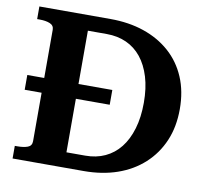

<svg xmlns="http://www.w3.org/2000/svg" viewBox="-79 -797 950 883"><g transform="rotate(10 396.0 -355.0)"><path d="M35 -390H432V-321H35ZM35 -651V-710H367Q453 -710 523.5 -686Q594 -662 645.5 -616.5Q697 -571 725 -505.5Q753 -440 753 -357Q753 -274 725 -208.5Q697 -143 645.5 -96Q594 -49 523.5 -24.5Q453 0 367 0H35V-59H47Q76 -59 95 -66Q114 -73 114 -95V-615Q114 -635 95 -643Q76 -651 47 -651ZM362 -639H274V-71H362Q413 -71 454 -90Q495 -109 524 -145.5Q553 -182 569 -235.5Q585 -289 585 -357Q585 -425 569 -477.5Q553 -530 524 -566Q495 -602 454 -620.5Q413 -639 362 -639Z"/></g></svg>

Font: Roboto Serif 28pt SemiBold
Style: Regular
Weight: 600
Designer: Greg Gazdowicz
Foundry: Commercial Type
Version: Version 1.008